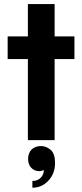

<svg xmlns="http://www.w3.org/2000/svg" viewBox="-20 -670 393 918"><path d="M241.2 -496.1Q241.2 -534.2 241.2 -650.4Q209 -650.4 113.3 -650.4Q113.3 -611.3 113.3 -496.1Q88.9 -496.1 16.6 -496.1Q16.6 -492.2 16.6 -482.4Q16.6 -459 16.6 -387.7Q41 -387.7 113.3 -387.7Q113.3 -291 113.3 0Q144.5 0 241.2 0Q241.2 -96.7 241.2 -387.7Q264.6 -387.7 335.9 -387.7Q335.9 -415 335.9 -496.1Q312.5 -496.1 241.2 -496.1ZM175.8 28.3Q148.4 28.3 130.9 44.9Q114.3 62.5 114.3 89.8Q114.3 117.2 129.9 132.8Q145.5 148.4 168 148.4Q173.8 148.4 179.7 146.5Q184.6 145.5 189.5 142.6Q190.4 162.1 175.8 178.7Q160.2 195.3 134.8 195.3Q134.8 206.1 134.8 227.5Q179.7 227.5 210.9 194.3Q243.2 160.2 243.2 109.4Q243.2 65.4 222.7 46.9Q201.2 28.3 175.8 28.3Z"/></svg>

Font: BM-Biotif
Style: Bold
Weight: 400
Designer: Deni Anggara
Version: Version 1.000;PS 001.000;hotconv 1.0.88;makeotf.lib2.5.64776